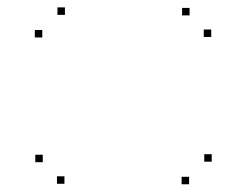

<svg xmlns="http://www.w3.org/2000/svg" viewBox="-20 -584 660 514"><path d="M486.2 -90.7V-110.7H466.2V-90.7ZM546.8 -151.2V-171.2H526.8V-151.2ZM153.8 -544.2V-564.2H133.8V-544.2ZM93.2 -483.7V-503.7H73.2V-483.7ZM545.5 -485V-505H525.5V-485ZM487.5 -542.8V-562.8H467.5V-542.8ZM94.5 -149.8V-169.8H74.5V-149.8ZM152.5 -92V-112H132.5V-92Z"/></svg>

Font: Monaspace Xenon Dots Var
Style: Regular
Weight: 400
Designer: Riley Cran and the Lettermatic Team
Version: Version 1.100 (Monaspace Xenon Dots)